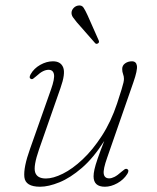

<svg xmlns="http://www.w3.org/2000/svg" viewBox="-20 -684 582 711"><path d="M451 -58Q459.5 -53.5 451.5 -40Q438 -18.5 414.5 -5.5Q391 7.5 368.5 7.5Q326.5 7.5 326.5 -31Q326.5 -42 329.8 -56.8Q333 -71.5 341.5 -96.2Q350 -121 366 -162Q326.5 -99.5 283.2 -62.2Q240 -25 199.8 -8.8Q159.5 7.5 128.5 7.5Q74 7.5 70.2 -28.2Q66.5 -64 91.5 -133.5L169 -353Q183 -392.5 179.8 -409Q176.5 -425.5 160 -425.5Q150 -425.5 139.2 -420.2Q128.5 -415 114.5 -402Q107.5 -396 103 -392.8Q98.5 -389.5 94 -392Q86 -395.5 93.5 -409Q105.5 -430.5 129 -443.8Q152.5 -457 176 -457Q205 -457 214 -434.2Q223 -411.5 204 -358L124.5 -130.5Q103 -68.5 110.2 -45.8Q117.5 -23 150 -23Q177 -23 212.8 -40.8Q248.5 -58.5 286 -93.8Q323.5 -129 357.2 -181Q391 -233 413.5 -300.5Q424.5 -334.5 430 -352.2Q435.5 -370 437.2 -378.2Q439 -386.5 439 -392Q439 -401 435.8 -409.5Q432.5 -418 432.5 -428.5Q432.5 -441.5 443.2 -449.2Q454 -457 468.5 -457Q484.5 -457 487 -440.5Q489.5 -424 474 -379.5L377 -100.5Q361.5 -57 364.2 -40.2Q367 -23.5 384.5 -23.5Q393 -23.5 404 -29Q415 -34.5 430 -48Q436.5 -53.5 441.2 -56.8Q446 -60 451 -58ZM304 -628 345 -535.5Q349 -527 343 -523.5Q337 -519.5 332.5 -524L264 -602Q256 -611.5 250 -620.2Q244 -629 245 -639Q246 -647.5 253 -654.8Q260 -662 270 -663.5Q283 -665.5 289.5 -655.5Q296 -645.5 304 -628Z"/></svg>

Font: Fraunces 9pt Soft Thin
Style: Italic
Weight: 100
Italic angle: -16°
Version: Version 1.000;[b76b70a41]